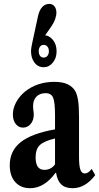

<svg xmlns="http://www.w3.org/2000/svg" viewBox="-20 -954 508 984"><path d="M134.5 10.5Q86 10.5 58 -21Q30 -52.5 30 -107Q30 -181 86.2 -225.5Q142.5 -270 262 -291V-363.5Q262 -430.5 252.2 -453.5Q242.5 -476.5 213.5 -476.5Q184 -476.5 166.8 -458.8Q149.5 -441 149.5 -410Q149.5 -399 151.2 -387.8Q153 -376.5 153 -366Q153 -337.5 137.2 -318.8Q121.5 -300 98 -300Q75 -300 60.5 -318.8Q46 -337.5 46 -367.5Q46 -398.5 62.5 -429.5Q79 -460.5 108.5 -485Q171 -534.5 258.5 -534.5Q301 -534.5 327.2 -521.8Q353.5 -509 367 -485Q376 -466.5 380.5 -437Q385 -407.5 385 -352.5V-148.5Q385 -104.5 391.8 -84.8Q398.5 -65 414.5 -65Q432.5 -65 450 -88.5L468 -56.5Q417 10.5 352.5 10.5Q314 10.5 293.8 -9Q273.5 -28.5 267.5 -68H264.5Q206.5 10.5 134.5 10.5ZM207 -83.5Q241.5 -83.5 262 -111.5V-244.5Q204.5 -230.5 183.5 -209.8Q162.5 -189 162.5 -147.5Q162.5 -83.5 207 -83.5ZM204 -609.5Q174.5 -609.5 156.8 -633Q139 -656.5 139 -691.5Q139 -726.5 157.5 -750Q176 -773.5 204 -773.5Q231.5 -773.5 250.8 -750Q270 -726.5 270 -691.5Q270 -656.5 250.8 -633Q231.5 -609.5 204 -609.5ZM204 -659Q216 -659 223.2 -668Q230.5 -677 230.5 -691.5Q230.5 -706 223.2 -715Q216 -724 204 -724Q192 -724 185.2 -715Q178.5 -706 178.5 -691.5Q178.5 -677 185.2 -668Q192 -659 204 -659ZM166 -708 142 -719 174 -868Q188 -934 233.5 -934Q249.5 -934 259.2 -921.5Q269 -909 269 -889Q269 -874 262.5 -855.5Q256 -837 242.5 -817.5Z"/></svg>

Font: Libre Caslon Condensed
Style: Bold
Weight: 700
Designer: Pablo Impallari, Rodrigo Fuenzalida, Katja Schimmel, Ertekin Erdin
Foundry: Pablo Impallari, Rodrigo Fuenzalida
Version: Version 2.000; ttfautohint (v1.8.4.7-5d5b);gftools[0.9.33]